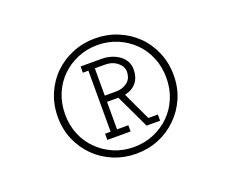

<svg xmlns="http://www.w3.org/2000/svg" viewBox="-90 -779 981 813"><g transform="rotate(-20 400.5 -372.5)"><path d="M584 -187Q549 -152 501.5 -132.5Q454 -113 400 -113Q346 -113 298.5 -132.5Q251 -152 215.5 -187Q180 -222 159.5 -269Q139 -316 139 -372Q139 -428 159.5 -476Q180 -524 215.5 -558.5Q251 -593 298.5 -612.5Q346 -632 400 -632Q454 -632 501.5 -612.5Q549 -593 584.5 -558.5Q620 -524 640.5 -476Q661 -428 661 -372Q661 -316 640.5 -269Q620 -222 584 -187ZM238 -209Q269 -178 310.5 -160.5Q352 -143 400 -143Q448 -143 489.5 -160.5Q531 -178 562 -208.5Q593 -239 610.5 -281Q628 -323 628 -372Q628 -422 610.5 -464Q593 -506 562 -536.5Q531 -567 489.5 -584.5Q448 -602 400 -602Q352 -602 310.5 -584.5Q269 -567 238 -536.5Q207 -506 189.5 -464Q172 -422 172 -372Q172 -323 189.5 -281Q207 -239 238 -209ZM408 -210H303V-238H328V-513H303V-541H402Q417 -541 436 -536Q455 -531 472 -520Q488 -510 499 -493Q510 -476 510 -453Q510 -418 492 -395Q474 -372 439 -364L498 -238H541V-210H480L408 -362Q402 -362 397.5 -362Q393 -362 387 -362H357V-238H408ZM357 -513V-390H403Q426 -390 440.5 -396Q455 -402 464 -411Q473 -420 476.5 -431.5Q480 -443 480 -453Q480 -477 458 -495Q436 -513 403 -513Z"/></g></svg>

Font: Josefin Slab SemiBold
Style: Regular
Weight: 600
Designer: Santiago Orozco
Foundry: Typemade
Version: Version 2.000